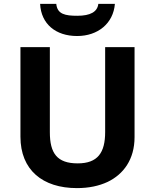

<svg xmlns="http://www.w3.org/2000/svg" viewBox="-20 -956 795 986"><path d="M379 -117C273 -117 236 -169 236 -277V-714H85V-254C85 -83 199 10 375 10C436 10 488 -1 533 -22C614 -61 671 -137 671 -252V-714H520V-278C520 -172 482 -117 379 -117ZM269 -936H186C191 -833 266 -771 376 -771C483 -771 562 -836 570 -936H485C480 -895 444 -875 377 -875C315 -875 274 -883 269 -936Z"/></svg>

Font: Passageway
Style: Regular
Weight: 700
Foundry: Ascender Corporation
Version: Version 1.11